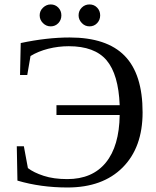

<svg xmlns="http://www.w3.org/2000/svg" viewBox="-20 -830 700 860"><path d="M282.2 9.8Q162.6 9.8 58.1 -21L55.2 -174.8H86.9L105 -77.1Q130.9 -57.1 175.5 -42.5Q220.2 -27.8 281.2 -27.8Q393.6 -27.8 453.9 -101.6Q514.2 -175.3 516.1 -314.9H232.9V-358.9H516.1Q510.7 -497.1 457.3 -560.1Q403.8 -623 288.1 -623Q241.2 -623 196 -611.6Q150.9 -600.1 116.7 -579.1L102.1 -494.1H69.8L72.8 -637.2Q189.9 -662.1 292 -662.1Q458 -662.1 538.3 -580.1Q618.7 -498 618.7 -326.7Q618.7 -169.4 529.3 -79.8Q439.9 9.8 282.2 9.8ZM428.7 -761.2Q428.7 -740.7 415 -726.3Q401.4 -711.9 380.9 -711.9Q360.4 -711.9 346.2 -727.1Q332 -742.2 332 -761.2Q332 -781.7 346.2 -795.9Q360.4 -810.1 380.9 -810.1Q401.4 -810.1 415 -795.9Q428.7 -781.7 428.7 -761.2ZM254.9 -761.2Q254.9 -740.7 241.2 -726.3Q227.5 -711.9 207 -711.9Q187 -711.9 172.4 -726.6Q157.7 -741.2 157.7 -761.2Q157.7 -781.7 172.9 -795.9Q188 -810.1 207 -810.1Q227.5 -810.1 241.2 -795.9Q254.9 -781.7 254.9 -761.2Z"/></svg>

Font: Liberation Serif
Style: Regular
Weight: 400
Designer: Steve Matteson
Foundry: Ascender Corporation
Version: Version 2.1.5